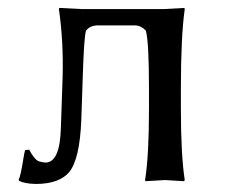

<svg xmlns="http://www.w3.org/2000/svg" viewBox="-20 -452 571 482"><path d="M184.1 -150.9Q180.2 -52.7 153.8 -20Q128.4 9.8 69.8 9.8Q42.5 9.3 27.8 2L26.9 -1Q31.7 -9.3 39.1 -56.2Q41 -67.9 43 -75.2L53.2 -76.2Q66.4 -52.2 75.7 -47.9Q84.5 -44.4 95.2 -43.9Q130.4 -45.4 132.8 -129.9L137.2 -258.8Q139.6 -347.2 127.9 -429.2L128.9 -432.1Q130.9 -432.1 186 -429.2H391.1L442.9 -432.1L443.8 -429.2Q434.1 -360.8 434.1 -229V-179.2Q434.1 -63 443.8 0L441.9 2.9Q439.9 2.9 394 0L345.2 2.9L344.2 0Q354 -61 354 -179.2V-229Q354 -346.7 346.2 -375Q334.5 -387.7 319.8 -388.2H222.2Q205.6 -387.2 195.8 -375Q190.9 -356.9 188 -266.1Z"/></svg>

Font: Linux Biolinum O
Style: Regular
Weight: 400
Designer: Philipp H. Poll
Foundry: Philipp H. Poll
Version: Version 1.0.4